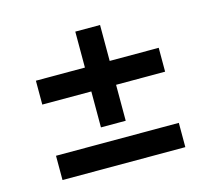

<svg xmlns="http://www.w3.org/2000/svg" viewBox="-81 -648 786 713"><g transform="rotate(-15 312.0 -292.0)"><path d="M264.2 -183.6V-321.8H75.7V-413.6H264.2V-551.8H359.4V-413.6H547.9V-321.8H359.4V-183.6ZM75.7 -31.7V-125H547.9V-31.7Z"/></g></svg>

Font: Inter Tight Medium
Style: Regular
Weight: 500
Designer: Rasmus Andersson
Foundry: rsms
Version: Version 3.004; ttfautohint (v1.8.4.7-5d5b)